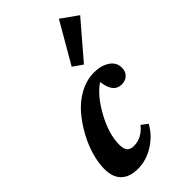

<svg xmlns="http://www.w3.org/2000/svg" viewBox="-230 -802 881 881"><g transform="rotate(-45 211.0 -361.0)"><path d="M273.9 -502.9 227.1 -535.6 341.3 -732.9 421.9 -675.3ZM110.8 11.2Q58.1 11.2 29.5 -16.4Q1 -43.9 1 -97.7Q1 -135.3 13.7 -181.2Q26.4 -227.1 51.8 -273.4Q77.1 -319.8 110.1 -358.2Q143.1 -396.5 188.2 -420.7Q233.4 -444.8 281.2 -444.8Q325.7 -444.8 356.4 -424.8Q387.2 -404.8 387.2 -369.1Q387.2 -344.7 372.1 -330.1Q356.9 -315.4 332.5 -315.4Q305.7 -315.4 290.3 -334.5Q274.9 -353.5 269.5 -393.6Q217.3 -359.4 172.9 -278.1Q128.4 -196.8 128.4 -128.4Q128.4 -100.6 138.9 -88.4Q149.4 -76.2 172.4 -76.2Q223.6 -76.2 261.7 -123.5L292 -100.6Q265.6 -51.8 215.6 -20.3Q165.5 11.2 110.8 11.2Z"/></g></svg>

Font: Elstob Grade
Style: Italic
Weight: 400
Italic angle: -20°
Designer: Peter S. Baker
Version: Version 1.015